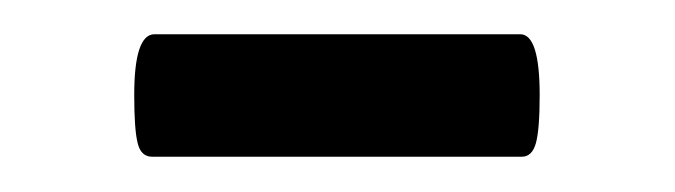

<svg xmlns="http://www.w3.org/2000/svg" viewBox="-20 -324 390 111"><path d="M67.9 -233.4Q61.5 -233.4 59.6 -241.2Q57.6 -249 57.6 -269Q57.6 -304.2 69.3 -304.2H280.8Q292 -304.2 292 -269Q292 -249 289.8 -241.2Q287.6 -233.4 281.7 -233.4Z"/></svg>

Font: Dai Banna SIL SemiBold
Style: Regular
Weight: 600
Designer: Victor Gaultney
Foundry: SIL International
Version: Version 4.000